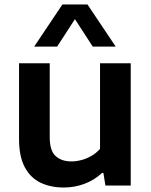

<svg xmlns="http://www.w3.org/2000/svg" viewBox="-20 -828 674 857"><path d="M265 9Q206.5 9 161.2 -12.5Q116 -34 90.5 -81.8Q65 -129.5 65 -207.5V-545.5H202V-215.5Q202 -155 228.5 -131.2Q255 -107.5 298.5 -107.5Q321 -107.5 344.2 -113.8Q367.5 -120 388.8 -132.5Q410 -145 426.5 -163.5V-545.5H563.5V0H450.5L441.5 -56H435.5Q401 -24 357 -7.5Q313 9 265 9ZM132.5 -620 258.5 -808H370.5L496.5 -620H394L302.5 -761H326.5L235 -620Z"/></svg>

Font: Encode Sans SemiExpanded SemiBold
Style: Regular
Weight: 600
Width: 6
Designer: Multiple Designers
Foundry: Impallari Type
Version: Version 3.002